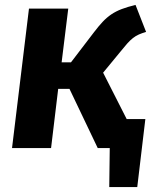

<svg xmlns="http://www.w3.org/2000/svg" viewBox="-20 -603 622 782"><path d="M496 -118H572L539 159H425L427 0H378L263 -241H217L188 0H29L98 -568H258L231 -349H269L363 -472Q382 -497 398.5 -514.5Q415 -532 433.5 -544.5Q452 -557 475.5 -566Q499 -575 532 -583L575 -473Q558 -468 545.5 -462.5Q533 -457 521.5 -448Q510 -439 498 -425.5Q486 -412 470 -392L400 -307Z"/></svg>

Font: Qjlgwqiwhsfqbnnlvksmvfsycuq
Style: Regular
Weight: 700
Italic angle: -8°
Designer: Carrois Corporate & Edenspiekermann
Foundry: Carrois Corporate GbR & Edenspiekermann AG
Version: Version 2.001